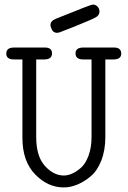

<svg xmlns="http://www.w3.org/2000/svg" viewBox="-20 -821 565 849"><path d="M7.8 -584Q7.8 -610.8 42 -610.8H179.2Q210 -610.8 210 -585Q210 -558.1 174.8 -558.1H140.1V-214.8Q140.1 -129.9 178.5 -87.4Q216.8 -44.9 262.2 -44.9Q279.3 -44.9 298.1 -53Q316.9 -61 337.4 -78.6Q357.9 -96.2 371.3 -132.1Q384.8 -168 384.8 -215.8V-558.1H348.1Q314 -558.1 314 -585Q314 -610.8 348.1 -610.8H484.9Q515.6 -610.8 516.1 -584Q516.1 -558.1 481 -558.1H445.8V-215.8Q445.8 -156.7 428 -111.3Q410.2 -65.9 381.1 -41.5Q352.1 -17.1 321.5 -4.6Q291 7.8 262.2 7.8Q191.4 7.8 135.3 -50Q79.1 -107.9 79.1 -211.9V-558.1H42Q7.8 -558.1 7.8 -584ZM203.1 -710.9Q203.1 -729 229 -738.8Q381.8 -800.8 390.1 -800.8Q403.3 -800.8 411.6 -791.5Q419.9 -782.2 419.9 -770Q419.9 -753.9 403.6 -744.4Q387.2 -734.9 308.1 -703.1Q272.9 -689.9 252 -681.2Q242.2 -676.3 231.9 -675.8H231Q215.8 -676.8 209.5 -689.9Q203.1 -703.1 203.1 -710.9Z"/></svg>

Font: CMU Typewriter Text
Style: Light
Weight: 200
Version: Version 0.7.0